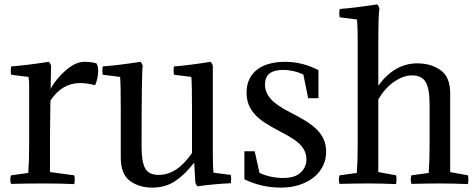

<svg xmlns="http://www.w3.org/2000/svg" viewBox="-20 -836 2171 876"><path d="M213 -534 211 -431Q236 -477 280.5 -515.5Q325 -554 365 -554Q396 -554 420 -547Q428 -534 428 -513Q428 -480 414 -447Q378 -457 345 -457Q263 -457 210 -377L208 -202V-51L319 -36Q323 -20 319 4Q256 1 175 1Q114 1 30 3Q24 -16 30 -36L109 -47Q113 -102 113 -174V-448Q113 -468 110 -485L31 -495Q27 -510 31 -533Q100 -538 203 -554Q212 -544 213 -534Z M951 -534V-142Q951 -75 954 -48L1033 -38Q1036 -22 1033 0Q960 3 881 14Q874 7 871 -5L866 -94Q824 -40 779.5 -10Q735 20 675 20Q614 20 572.5 -11Q531 -42 531 -117V-339Q531 -453 528 -485L449 -495Q445 -510 449 -533Q518 -538 621 -554Q630 -544 631 -534Q626 -508 626 -167Q626 -97 642.5 -67.5Q659 -38 704 -38Q788 -38 856 -138V-340Q856 -453 853 -485L774 -495Q770 -510 774 -533Q834 -537 941 -554Q950 -544 951 -534Z M1272 -24Q1326 -24 1352 -49Q1378 -74 1378 -107Q1378 -126 1372 -142Q1366 -158 1352.5 -173Q1339 -188 1317 -202.5Q1295 -217 1262 -234Q1221 -255 1191.5 -274Q1162 -293 1143 -314Q1124 -335 1114.5 -359Q1105 -383 1105 -413Q1105 -449 1118 -475.5Q1131 -502 1154.5 -519.5Q1178 -537 1210 -545.5Q1242 -554 1281 -554Q1359 -554 1433 -516V-388H1386L1364 -496Q1320 -517 1271 -517Q1189 -517 1189 -450Q1189 -414 1216 -384Q1243 -354 1303 -324Q1344 -303 1375 -284Q1406 -265 1426.5 -244Q1447 -223 1457.5 -198.5Q1468 -174 1468 -143Q1468 -108 1453 -78Q1438 -48 1411 -26.5Q1384 -5 1346 7.5Q1308 20 1262 20Q1173 20 1095 -18V-146H1142L1164 -47Q1215 -24 1272 -24Z M1612 -649Q1612 -715 1609 -747L1530 -757Q1526 -772 1530 -795Q1597 -800 1701 -816Q1710 -806 1711 -796Q1706 -770 1706 -634V-445Q1780 -547 1884 -547Q1946 -547 1990 -516Q2034 -485 2034 -410V-51L2115 -36Q2119 -20 2115 4Q2052 1 1987 1Q1941 1 1857 3Q1851 -16 1857 -36L1936 -47Q1940 -102 1940 -174V-360Q1940 -430 1922.5 -461Q1905 -492 1859 -492Q1821 -492 1779.5 -464Q1738 -436 1706 -383V-51L1787 -36Q1791 -20 1787 4Q1724 1 1659 1Q1613 1 1529 3Q1523 -16 1529 -36L1608 -47Q1612 -102 1612 -174Z"/></svg>

Font: Adamina
Style: Regular
Weight: 400
Designer: Cyreal (www.cyreal.org)
Foundry: Alexei Vanyashin
Version: Version 1.013